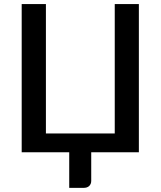

<svg xmlns="http://www.w3.org/2000/svg" viewBox="-20 -740 780 933"><path d="M537.6 -720.2H654.8V0H423.3V139.2Q423.3 153.8 413.6 163.6Q403.8 172.9 386.7 172.9H316.4V0H85.4V-720.2H203.1V-91.3H537.6Z"/></svg>

Font: Lato-SemiBold
Style: Regular
Weight: 500
Designer: Lukasz Dziedzic with Adam Twardoch and Botio Nikoltchev
Foundry: tyPoland Lukasz Dziedzic
Version: ""